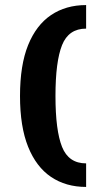

<svg xmlns="http://www.w3.org/2000/svg" viewBox="-20 -603 399 758"><path d="M320 135Q240 135 181.5 95.5Q123 56 91 -23.5Q59 -103 59 -224Q59 -346 91 -425Q123 -504 181.5 -543.5Q240 -583 320 -583V-490Q251 -490 225 -425Q199 -360 199 -224Q199 -88 225 -23Q251 42 320 42Z"/></svg>

Font: Rokkitt SemiBold
Style: Bold
Weight: 700
Version: Version 3.103